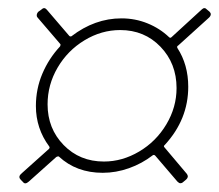

<svg xmlns="http://www.w3.org/2000/svg" viewBox="-20 -530 525 460"><path d="M375 -183Q371 -180 374 -177L428 -113Q430 -109 430 -108Q430 -103 425 -99L419 -94Q416 -91 412 -91Q409 -91 405 -95L352 -157Q349 -160 346 -158Q320 -138 289 -127Q258 -116 226 -116Q163 -116 121 -155Q119 -156 115 -154L49 -95Q40 -87 35 -94L30 -99Q23 -106 30 -113L97 -173Q100 -176 98 -179Q66 -222 66 -276Q66 -317 81.5 -353.5Q97 -390 124 -419Q126 -424 124 -425L70 -488Q68 -490 68 -493Q68 -498 72 -502L79 -507Q86 -514 92 -507L146 -444Q148 -442 151 -443Q207 -486 271 -486Q304 -486 333.5 -474Q363 -462 385 -441Q388 -438 391 -441L463 -507Q470 -514 476 -507L482 -502Q485 -499 485 -496Q485 -492 481 -488L407 -421Q405 -420 404.5 -418.5Q404 -417 405 -415Q431 -375 431 -322Q431 -244 375 -183ZM229 -143Q273 -143 313.5 -167Q354 -191 378.5 -232Q403 -273 403 -319Q403 -378 364.5 -418Q326 -458 268 -458Q223 -458 182.5 -433.5Q142 -409 118 -368Q94 -327 94 -280Q94 -222 132.5 -182.5Q171 -143 229 -143Z"/></svg>

Font: Barlow Semi Condensed Thin
Style: Italic
Weight: 250
Width: 4
Italic angle: -7°
Designer: Jeremy Tribby
Foundry: Tribby Type
Version: Version 1.408